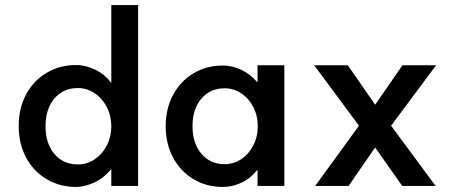

<svg xmlns="http://www.w3.org/2000/svg" viewBox="-20 -726 1788 759"><path d="M54 -228Q54 -298 83 -352.5Q112 -407 164 -438Q216 -469 281 -469Q315 -469 353.5 -452Q392 -435 420 -398V-706H526V9H420V-58Q391 -22 352.5 -4.5Q314 13 281 13Q216 13 164 -18Q112 -49 83 -103.5Q54 -158 54 -228ZM420 -227Q420 -268 402 -303Q384 -338 353.5 -358Q323 -378 288 -378Q230 -378 195 -336.5Q160 -295 160 -227Q160 -159 195 -117.5Q230 -76 288 -76Q324 -76 354 -96Q384 -116 402 -150.5Q420 -185 420 -227Z M635 -227Q635 -296 664 -350.5Q693 -405 744.5 -436Q796 -467 861 -467Q898 -467 934 -450Q970 -433 998 -400V-468H1104V9H998V-55Q971 -21 935 -4Q899 13 861 13Q796 13 744.5 -18Q693 -49 664 -103.5Q635 -158 635 -227ZM999 -227Q999 -269 981 -303.5Q963 -338 933 -357.5Q903 -377 868 -377Q811 -377 776 -336Q741 -295 741 -227Q741 -160 776 -118.5Q811 -77 868 -77Q903 -77 933 -96.5Q963 -116 981 -150.5Q999 -185 999 -227Z M1526 -229 1702 9H1570L1463 -143L1358 9H1226L1399 -229L1222 -468H1355L1463 -312L1571 -468H1704Z"/></svg>

Font: SUITE
Style: Bold
Weight: 700
Designer: Sun
Foundry: Sun
Version: Version 2.040